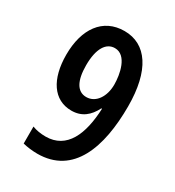

<svg xmlns="http://www.w3.org/2000/svg" viewBox="-177 -827 855 940"><g transform="rotate(30 250.0 -357.0)"><path d="M179 10C382 10 449 -181 449 -413C449 -616 374 -724 250 -724C128 -724 60 -627 60 -481C60 -344 117 -256 218 -256C276 -256 314 -287 340 -339H344C338 -193 292 -83 172 -83C146 -83 119 -87 97 -96V0C120 6 152 10 179 10ZM248 -350C197 -350 170 -397 170 -485C170 -580 202 -628 251 -628C319 -628 337 -528 337 -471C337 -404 302 -350 248 -350Z"/></g></svg>

Font: Noto Sans Mono ExtraCondensed SemiBold
Style: Regular
Weight: 600
Width: 2
Designer: Monotype Design Team
Foundry: Monotype Imaging Inc.
Version: Version 2.014